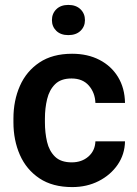

<svg xmlns="http://www.w3.org/2000/svg" viewBox="-20 -759 561 789"><path d="M274.9 -91.8Q315.9 -91.8 343.3 -115.7Q370.6 -139.6 372.1 -178.2H493.7Q492.7 -124.5 463.4 -82Q434.1 -39.6 385.5 -14.9Q336.9 9.8 276.9 9.8Q195.8 9.8 142.1 -26.1Q88.4 -62 61.8 -122.3Q35.2 -182.6 35.2 -256.3V-272Q35.2 -345.7 61.8 -406Q88.4 -466.3 142.1 -502.2Q195.8 -538.1 276.4 -538.1Q340.3 -538.1 388.9 -512.9Q437.5 -487.8 465.1 -442.4Q492.7 -397 493.7 -335.9H372.1Q370.6 -377.9 345.2 -407.2Q319.8 -436.5 273.9 -436.5Q230 -436.5 206.3 -412.8Q182.6 -389.2 173.6 -351.6Q164.6 -314 164.6 -272V-256.3Q164.6 -213.9 173.3 -176.3Q182.1 -138.7 206.1 -115.2Q230 -91.8 274.9 -91.8ZM193.4 -676.3Q193.4 -703.1 211.4 -720.9Q229.5 -738.8 260.7 -738.8Q292.5 -738.8 310.8 -720.9Q329.1 -703.1 329.1 -676.3Q329.1 -649.9 310.8 -632.3Q292.5 -614.7 260.7 -614.7Q229.5 -614.7 211.4 -632.3Q193.4 -649.9 193.4 -676.3Z"/></svg>

Font: Vazirmatn RD UI FD SemiBold
Style: Regular
Weight: 600
Designer: Saber Rastikerdar
Foundry: Saber Rastikerdar
Version: Version 33.003